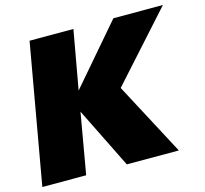

<svg xmlns="http://www.w3.org/2000/svg" viewBox="-102 -824 1006 940"><g transform="rotate(-15 400.5 -354.0)"><path d="M428.2 0 275.9 -308.1 222.2 0H0L125 -708H347.2L293.9 -410.2L549.8 -708H800.8L496.1 -369.1L691.9 0Z"/></g></svg>

Font: SVN-Poppins Black
Style: Italic
Weight: 900
Italic angle: -10°
Designer: Ninad Kale (Devanagari), Jonny Pinhorn (Latin)
Foundry: Indian Type Foundry
Version: Version 3.002 2017